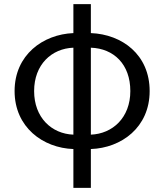

<svg xmlns="http://www.w3.org/2000/svg" viewBox="-20 -715 799 934"><path d="M422 -483C534 -479 614 -402 614 -272C614 -142 527 -64 422 -60ZM337 -60C231 -64 146 -143 146 -272C146 -401 231 -479 337 -483ZM422 -695H337V-554C189 -548 51 -448 51 -272C51 -96 189 5 337 10V199H422V10C570 5 708 -95 708 -272C708 -449 574 -548 422 -554Z"/></svg>

Font: Noto Sans CJK JP Regular
Style: Regular
Weight: 400
Designer: Ryoko NISHIZUKA (kana & ideographs); Paul D. Hunt (Latin, Greek & Cyrillic); Wenlong ZHANG (bopomofo); Sandoll Communica
Foundry: Adobe Systems Incorporated
Version: Version 1.001;PS 1.001;hotconv 1.0.78;makeotf.lib2.5.61930